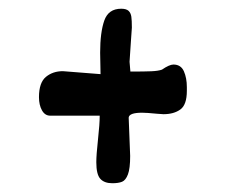

<svg xmlns="http://www.w3.org/2000/svg" viewBox="-20 -478 517 440"><path d="M204.6 -158.7Q208.5 -193.8 208.5 -212.9H95.2Q83 -212.9 76.2 -225.1Q69.3 -237.3 69.3 -255.4Q69.3 -288.6 85.2 -301.8Q101.1 -314.9 124 -314.9L210.4 -308.1Q210.4 -322.8 210 -330.6L209.5 -357.4Q209.5 -403.8 219 -430.9Q228.5 -458 257.8 -458Q269.5 -458 274.7 -453.1Q279.8 -448.2 281 -439.7Q282.2 -431.2 282.2 -414.6Q281.7 -406.2 280 -383.3Q278.3 -360.4 276.9 -336.4L278.8 -314Q311 -314 326.9 -314.7Q342.8 -315.4 351.1 -318.4Q368.2 -330.1 377.4 -330.1Q394.5 -330.1 401.4 -314.7Q408.2 -299.3 408.2 -278.3V-270Q408.2 -237.8 393.3 -227.1Q378.4 -216.3 354.5 -216.3L340.3 -217.3Q315.9 -219.7 305.7 -219.7Q275.9 -219.7 274.9 -208.5L278.3 -120.6Q278.3 -91.8 273.2 -78.4Q268.1 -64.9 259.8 -61.5Q251.5 -58.1 237.3 -58.1Q219.2 -58.1 210 -68.1Q200.7 -78.1 200.7 -106.4Q200.7 -122.6 204.6 -158.7Z"/></svg>

Font: Dekko
Style: Regular
Weight: 400
Designer: Multiple
Foundry: Sorkin Type
Version: Version 2.001